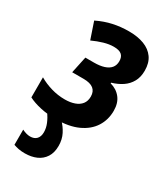

<svg xmlns="http://www.w3.org/2000/svg" viewBox="-198 -642 836 963"><g transform="rotate(30 220.5 -160.0)"><path d="M156.7 9.8Q109.9 9.8 68.1 0.5Q26.4 -8.8 -2.4 -23.9V-140.1Q29.8 -121.1 68.4 -109.9Q106.9 -98.6 147.5 -98.6Q179.2 -98.6 203.1 -107.2Q227.1 -115.7 240.5 -132.8Q253.9 -149.9 253.9 -176.3Q253.9 -205.6 235.1 -220.5Q216.3 -235.4 177.7 -235.4H111.8L132.3 -332H182.6Q215.8 -332 239.7 -339.6Q263.7 -347.2 276.4 -362.5Q289.1 -377.9 289.1 -401.4Q289.1 -426.3 274.9 -438.5Q260.7 -450.7 229 -450.7Q202.6 -450.7 172.4 -441.9Q142.1 -433.1 110.4 -418.5L77.6 -515.1Q121.6 -536.6 165.3 -546.1Q209 -555.7 256.8 -555.7Q307.1 -555.7 344.5 -541.5Q381.8 -527.3 402.6 -498Q423.3 -468.8 423.3 -423.8Q423.3 -386.7 408.4 -359.9Q393.6 -333 367.7 -315.4Q341.8 -297.9 307.1 -287.6L306.6 -283.7Q344.7 -273.4 366.9 -245.1Q389.2 -216.8 389.2 -171.9Q389.2 -119.6 363 -78.6Q336.9 -37.6 285.4 -13.9Q233.9 9.8 156.7 9.8ZM108.9 235.8Q88.4 235.8 72.3 232.7Q56.2 229.5 43 224.6V136.7Q54.7 142.6 66.7 146Q78.6 149.4 89.4 149.4Q113.3 149.4 126.5 135.5Q139.6 121.6 139.6 96.2Q139.6 72.3 129.6 48.1Q119.6 23.9 103 0H184.6Q207.5 22.5 222.7 52.2Q237.8 82 237.8 118.7Q237.8 158.2 220.9 184.3Q204.1 210.4 175 223.1Q146 235.8 108.9 235.8Z"/></g></svg>

Font: Open Sans SemiCondensed
Style: Bold Italic
Weight: 700
Width: 4
Italic angle: -12°
Designer: Monotype Design Team
Foundry: Monotype Imaging Inc.
Version: Version 3.003